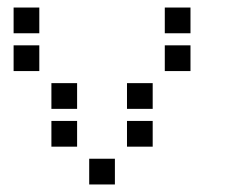

<svg xmlns="http://www.w3.org/2000/svg" viewBox="-20 -504 640 508"><path d="M17 -484Q16 -484 16 -484Q16 -484 16 -483V-417Q16 -416 16 -416Q16 -416 17 -416H83Q84 -416 84 -416Q84 -416 84 -417V-483Q84 -484 84 -484Q84 -484 83 -484ZM417 -484Q416 -484 416 -484Q416 -484 416 -483V-417Q416 -416 416 -416Q416 -416 417 -416H483Q484 -416 484 -416Q484 -416 484 -417V-483Q484 -484 484 -484Q484 -484 483 -484ZM17 -384Q16 -384 16 -384Q16 -384 16 -383V-317Q16 -316 16 -316Q16 -316 17 -316H83Q84 -316 84 -316Q84 -316 84 -317V-383Q84 -384 84 -384Q84 -384 83 -384ZM417 -384Q416 -384 416 -384Q416 -384 416 -383V-317Q416 -316 416 -316Q416 -316 417 -316H483Q484 -316 484 -316Q484 -316 484 -317V-383Q484 -384 484 -384Q484 -384 483 -384ZM117 -284Q116 -284 116 -284Q116 -284 116 -283V-217Q116 -216 116 -216Q116 -216 117 -216H183Q184 -216 184 -216Q184 -216 184 -217V-283Q184 -284 184 -284Q184 -284 183 -284ZM317 -284Q316 -284 316 -284Q316 -284 316 -283V-217Q316 -216 316 -216Q316 -216 317 -216H383Q384 -216 384 -216Q384 -216 384 -217V-283Q384 -284 384 -284Q384 -284 383 -284ZM117 -184Q116 -184 116 -184Q116 -184 116 -183V-117Q116 -116 116 -116Q116 -116 117 -116H183Q184 -116 184 -116Q184 -116 184 -117V-183Q184 -184 184 -184Q184 -184 183 -184ZM317 -184Q316 -184 316 -184Q316 -184 316 -183V-117Q316 -116 316 -116Q316 -116 317 -116H383Q384 -116 384 -116Q384 -116 384 -117V-183Q384 -184 384 -184Q384 -184 383 -184ZM217 -84Q216 -84 216 -84Q216 -84 216 -83V-17Q216 -16 216 -16Q216 -16 217 -16H283Q284 -16 284 -16Q284 -16 284 -17V-83Q284 -84 284 -84Q284 -84 283 -84Z"/></svg>

Font: Doto SemiBold
Style: Regular
Weight: 600
Monospace: yes
Version: Version 1.000